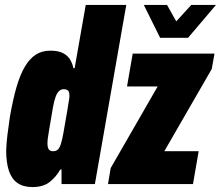

<svg xmlns="http://www.w3.org/2000/svg" viewBox="-20 -745 894 777"><path d="M111 12Q74 12 50.5 -4.5Q27 -21 16 -54Q5 -87 5 -136Q6 -165 10 -198.5Q14 -232 20 -272Q32 -341 46.5 -391.5Q61 -442 80.5 -475Q100 -508 125 -524Q150 -540 184 -540Q215 -540 234 -530.5Q253 -521 263 -505Q273 -489 277 -469H282L327 -725H491L364 0H229V-59H224Q207 -29 181 -8.5Q155 12 111 12ZM194 -133Q208 -133 215 -140.5Q222 -148 227 -164.5Q232 -181 237 -209Q248 -269 252.5 -298.5Q257 -328 259 -339Q261 -350 261 -356Q261 -367 259 -372.5Q257 -378 252 -381Q247 -384 238 -384Q227 -384 219 -376.5Q211 -369 205 -353Q199 -337 194 -309Q184 -249 179 -220.5Q174 -192 173 -182Q172 -172 172 -166Q172 -148 177.5 -140.5Q183 -133 194 -133ZM417 0 428 -65 618 -395H494L517 -528H848L837 -466L645 -133H784L761 0ZM854 -725 741 -592H628L562 -725H656L707 -634H671L754 -725Z"/></svg>

Font: Archivo ExtraCondensed Black
Style: Italic
Weight: 900
Width: 2
Italic angle: -10°
Designer: Hector Gatti
Foundry: Omnibus-Type
Version: Version 2.001